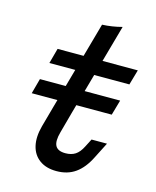

<svg xmlns="http://www.w3.org/2000/svg" viewBox="-91 -613 560 688"><g transform="rotate(15 189.5 -269.0)"><path d="M279 -549.2 183.1 -206.5H112.9L205.6 -537.9Q242.7 -539.5 279 -549.2ZM74.2 -412.9H371.8L355.6 -356.5H58.9ZM91.9 -130.6 112.9 -206.5H183.1L161.3 -126.6Q151.6 -91.9 160.5 -75.4Q169.4 -58.9 197.6 -58.9Q219.4 -58.9 234.3 -68.5Q249.2 -78.2 260.5 -100.8L275.8 -130.6H333.1L303.2 -71.8Q282.3 -29.8 253.2 -9.3Q224.2 11.3 183.1 11.3Q144.4 11.3 119.8 -6.9Q95.2 -25 87.9 -56.9Q80.6 -88.7 91.9 -130.6ZM41.1 -291.9H338.7L322.6 -235.5H25.8Z"/></g></svg>

Font: Playfair Micro SmCond SmLight
Style: Italic
Weight: 360
Width: 4
Italic angle: -15.6°
Designer: Claus Eggers Sørensen
Foundry: Claus Eggers Sørensen
Version: Version 2.203;Glyphs 3.3 (3326)